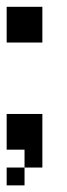

<svg xmlns="http://www.w3.org/2000/svg" viewBox="-20 -449 201 576"><path d="M107.1 -428.6V-321.4H0V-428.6ZM107.1 -107.1V53.6H53.6V0H0V-107.1ZM53.6 53.6V107.1H0V53.6Z"/></svg>

Font: Jersey 10
Style: Regular
Weight: 400
Designer: Sarah Cadigan-Fried
Version: Version 1.000